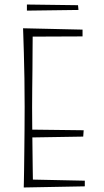

<svg xmlns="http://www.w3.org/2000/svg" viewBox="-20 -824 462 849"><path d="M85 5Q85 5 85.5 -15.5Q86 -36 86.5 -71.5Q87 -107 87.5 -152.5Q88 -198 88.5 -249.5Q89 -301 89 -352Q89 -416 88 -478Q87 -540 85.5 -590Q84 -640 83 -669.5Q82 -699 82 -699L125 -687Q125 -687 124.5 -663.5Q124 -640 124 -602Q124 -564 123.5 -518.5Q123 -473 122.5 -429Q122 -385 122 -350Q122 -315 122.5 -269.5Q123 -224 123.5 -177Q124 -130 124.5 -90Q125 -50 125.5 -25.5Q126 -1 126 -1ZM85 5 119 -30 355 -25V0ZM104 -216V-251L350 -248L348 -220ZM110 -662 82 -699 345 -693V-663ZM99 -777V-804L325 -801L327 -780Z"/></svg>

Font: Truculenta Thin
Style: Regular
Weight: 250
Version: Version 1.002